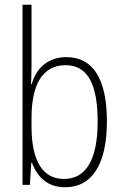

<svg xmlns="http://www.w3.org/2000/svg" viewBox="-20 -780 519 810"><path d="M113 -506V-760H75V0H106L112 -93H115C138 -32 182 10 254 10C371 10 431 -91 431 -268C431 -446 373 -539 260 -539C184 -539 132 -493 114 -425H111C112 -448 113 -480 113 -506ZM257 -505C350 -505 392 -424 392 -268C392 -105 342 -25 250 -25C163 -25 113 -96 113 -247V-283C113 -418 156 -505 257 -505Z"/></svg>

Font: Noto Sans Georgian Condensed ExtraLight
Style: Regular
Weight: 200
Width: 3
Designer: Monotype Design Team, Akaki Razmadze
Foundry: Google LLC
Version: Version 2.005